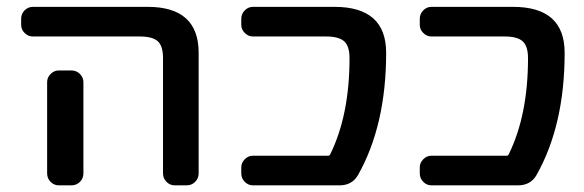

<svg xmlns="http://www.w3.org/2000/svg" viewBox="-20 -565 1713 563"><path d="M76.2 -458Q62.5 -458 52.2 -468.3Q42 -478.5 42 -492.2V-509.8Q42 -524.4 52.2 -534.7Q62.5 -544.9 76.2 -544.9H413.1Q562.5 -544.9 562.5 -410.2V-56.6Q562.5 -42 552.2 -31.7Q542 -21.5 527.3 -21.5H492.2Q478.5 -21.5 468.3 -31.7Q458 -42 458 -56.6V-394.5Q458 -429.7 442.9 -443.8Q427.7 -458 389.6 -458ZM189.5 -358.4Q204.1 -358.4 214.4 -348.1Q224.6 -337.9 224.6 -324.2V-124V-56.6Q224.6 -42 214.4 -31.7Q204.1 -21.5 189.5 -21.5H152.3Q138.7 -21.5 128.4 -31.7Q118.2 -42 118.2 -56.6V-124V-324.2Q118.2 -337.9 128.4 -348.1Q138.7 -358.4 152.3 -358.4Z M960.9 -544.9Q1112.3 -544.9 1112.3 -410.2Q1112.3 -197.3 1029.3 -50.8Q1011.7 -21.5 975.6 -21.5H721.7Q708 -21.5 697.8 -31.7Q687.5 -42 687.5 -56.6V-74.2Q687.5 -87.9 697.8 -98.1Q708 -108.4 721.7 -108.4H942.4Q946.3 -108.4 948.2 -112.3Q1004.9 -227.5 1004.9 -394.5Q1004.9 -429.7 989.3 -443.8Q973.6 -458 936.5 -458H721.7Q708 -458 697.8 -468.3Q687.5 -478.5 687.5 -492.2V-509.8Q687.5 -524.4 697.8 -534.7Q708 -544.9 721.7 -544.9Z M1484.4 -544.9Q1635.7 -544.9 1635.7 -410.2Q1635.7 -197.3 1552.7 -50.8Q1535.2 -21.5 1499 -21.5H1245.1Q1231.4 -21.5 1221.2 -31.7Q1210.9 -42 1210.9 -56.6V-74.2Q1210.9 -87.9 1221.2 -98.1Q1231.4 -108.4 1245.1 -108.4H1465.8Q1469.7 -108.4 1471.7 -112.3Q1528.3 -227.5 1528.3 -394.5Q1528.3 -429.7 1512.7 -443.8Q1497.1 -458 1460 -458H1245.1Q1231.4 -458 1221.2 -468.3Q1210.9 -478.5 1210.9 -492.2V-509.8Q1210.9 -524.4 1221.2 -534.7Q1231.4 -544.9 1245.1 -544.9Z"/></svg>

Font: Gen Jyuu GothicL Medium
Style: Regular
Weight: 500
Designer: [Source Han Sans]
Ryoko NISHIZUKA  (kana & ideographs); Paul D. Hunt (Latin, Greek & Cyrillic); Wenlong ZHANG  (bopomofo
Version: Version 1.002.20150607